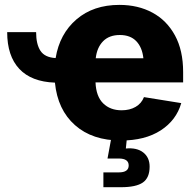

<svg xmlns="http://www.w3.org/2000/svg" viewBox="-20 -573 812 797"><path d="M481.9 10.3Q363.3 10.3 291.3 -53.5Q219.2 -117.2 208 -230Q110.4 -233.4 60.1 -287.1Q9.8 -340.8 9.8 -439.5H129.9Q129.9 -389.6 147.9 -362.1Q166 -334.5 210.9 -332Q227.5 -432.6 297.6 -492.7Q367.7 -552.7 475.6 -552.7Q553.2 -552.7 612.8 -520.5Q672.4 -488.3 706.3 -426Q740.2 -363.8 740.2 -273.9V-231H376.5Q378.9 -172.9 408.2 -144Q437.5 -115.2 484.9 -115.2Q518.6 -115.2 543 -129.4Q567.4 -143.6 577.6 -169.9L732.4 -145Q711.9 -73.7 647 -31.7Q582 10.3 481.9 10.3ZM377.4 -331.1H575.2Q570.3 -376.5 545.7 -402.1Q521 -427.7 477.5 -427.7Q433.1 -427.7 407.7 -401.6Q382.3 -375.5 377.4 -331.1ZM409.2 204.1V142.6H473.1Q514.2 142.6 514.2 113.8Q514.2 85 473.1 85H426.3L445.8 -20.5H506.8V0L502.4 43.5Q547.9 39.1 574.5 59.8Q601.1 80.6 601.1 118.7Q601.1 165 573 184.6Q544.9 204.1 482.4 204.1Z"/></svg>

Font: Inter Extra Bold
Style: Regular
Weight: 800
Designer: Rasmus Andersson
Foundry: rsms
Version: Version 4.000;git-3c8e0fc